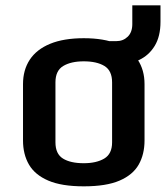

<svg xmlns="http://www.w3.org/2000/svg" viewBox="-20 -673 615 705"><path d="M287.6 11.2Q206.5 11.2 157.5 -9.8Q108.4 -30.8 86.4 -68.6Q64.5 -106.4 64.5 -157.2V-364.3Q64.5 -416 89.4 -453.9Q114.3 -491.7 164.1 -512.2Q213.9 -532.7 287.6 -532.7Q361.3 -532.7 410.9 -512.2Q460.4 -491.7 485.6 -453.9Q510.7 -416 510.7 -364.3V-157.2Q510.7 -106.4 489.3 -68.6Q467.8 -30.8 418.9 -9.8Q370.1 11.2 287.6 11.2ZM287.6 -73.7Q334 -73.7 362.8 -90.8Q391.6 -107.9 391.6 -150.4V-370.6Q391.6 -413.6 363.5 -430.7Q335.4 -447.8 287.6 -447.8Q240.7 -447.8 212.2 -430.7Q183.6 -413.6 183.6 -370.6V-150.4Q183.6 -107.9 211.2 -90.8Q238.8 -73.7 287.6 -73.7ZM378.4 -435.5V-522H407.7Q432.1 -522 449 -538.3Q465.8 -554.7 465.8 -584.5V-653.3H569.3V-592.8Q569.3 -539.6 548.1 -504.6Q526.9 -469.7 490.5 -452.6Q454.1 -435.5 407.7 -435.5Z"/></svg>

Font: Monda SemiBold
Style: Regular
Weight: 600
Designer: Vernon Adams
Foundry: Vernon Adams
Version: Version 2.200